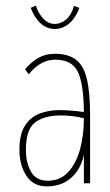

<svg xmlns="http://www.w3.org/2000/svg" viewBox="-20 -651 390 682"><path d="M146 11Q98 11 73.5 -27Q49 -65 49 -119Q49 -174 68.5 -204.5Q88 -235 120.5 -247.5Q153 -260 193 -260Q210 -260 234.5 -258Q259 -256 278 -253Q277 -355 256 -397Q235 -439 176 -439Q124 -439 82 -387L69 -405Q91 -431 116.5 -445.5Q142 -460 175 -460Q221 -460 248.5 -440Q276 -420 288 -372.5Q300 -325 300 -241V0H278V-101Q267 -50 233 -19.5Q199 11 146 11ZM72 -119Q72 -72 90.5 -40.5Q109 -9 150 -9Q194 -9 222.5 -40Q251 -71 264.5 -121.5Q278 -172 278 -231Q260 -236 237 -238.5Q214 -241 197 -241Q137 -241 104.5 -216Q72 -191 72 -119ZM243 -630 262 -623Q248 -586 225 -567Q202 -548 175 -548Q147 -548 125 -567.5Q103 -587 89 -623L107 -631Q118 -600 135.5 -583Q153 -566 175 -566Q196 -566 214.5 -581.5Q233 -597 243 -630Z"/></svg>

Font: Inconsolata ExtraCondensed ExtraLight
Style: Regular
Weight: 200
Width: 2
Monospace: yes
Designer: Raph Levien, Cyreal, Brenton Simpson
Foundry: Raph Levien, Cyreal, Google
Version: Version 3.001; ttfautohint (v1.8.2.53-6de2)